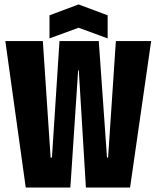

<svg xmlns="http://www.w3.org/2000/svg" viewBox="-20 -845 705 865"><path d="M4 -660H173L208 -135H214L248 -660H425L462 -135H467L502 -660H661L566 0H367L335 -528H332L297 0H96ZM203 -776 334 -825 465 -776V-672L334 -720L203 -672Z"/></svg>

Font: Bricolage Grotesque 96pt Condensed ExBd
Style: Regular
Weight: 800
Width: 3
Designer: Mathieu Triay
Foundry: Atelier Triay
Version: Version 1.001;Glyphs 3.2 (3207)